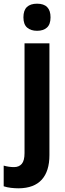

<svg xmlns="http://www.w3.org/2000/svg" viewBox="-67 -781 354 1041"><path d="M60 -687Q60 -725 79 -743Q98 -761 134 -761Q207 -761 207 -687Q207 -649 187.5 -631.5Q168 -614 134 -614Q100 -614 80 -631.5Q60 -649 60 -687ZM35 240Q14 240 -7.5 237.5Q-29 235 -47 229V117Q-18 125 9 125Q36 125 51 107.5Q66 90 66 49V-546H201V60Q201 147 159.5 193Q118 239 35 240Z"/></svg>

Font: Noto Sans Tamil Condensed
Style: Bold
Weight: 700
Width: 3
Designer: Jelle Bosma - Monotype Design Team
Foundry: Monotype Imaging Inc.
Version: Version 2.004; ttfautohint (v1.8.4.7-5d5b)